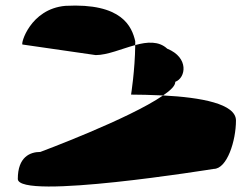

<svg xmlns="http://www.w3.org/2000/svg" viewBox="-20 -712 901 690"><path d="M44 -69C44 9 748 -105 748 -105C796 -105 828 -206 828 -279C828 -339 703 -362 566 -369C445 -285 125 -166 125 -166C88 -166 44 -148 44 -69ZM61 -552 324 -514C366 -514 418 -537 466 -550V-564C454 -616 419 -702 215 -691C88 -680 53 -552 61 -552ZM451 -372C480 -372 520 -371 566 -369C594 -388 610 -404 610 -418C648 -432 660 -505 581 -537C551 -565 509 -562 466 -550C465 -459 451 -372 451 -372Z"/></svg>

Font: Ampere
Style: SuExt
Weight: 400
Version: Version 1